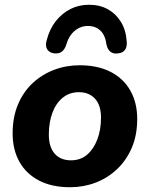

<svg xmlns="http://www.w3.org/2000/svg" viewBox="-20 -775 629 806"><path d="M274 11Q198 11 144 -17Q90 -45 61.5 -96Q33 -147 33 -215Q33 -283 55.5 -336.5Q78 -390 117.5 -426.5Q157 -463 207.5 -482Q258 -501 314 -501Q390 -501 444 -473.5Q498 -446 527 -395Q556 -344 556 -276Q556 -207 533 -154Q510 -101 470.5 -64Q431 -27 380.5 -8Q330 11 274 11ZM278 -102Q318 -102 345.5 -125.5Q373 -149 388.5 -189.5Q404 -230 404 -281Q404 -333 379 -360.5Q354 -388 311 -388Q272 -388 243.5 -365Q215 -342 200 -301.5Q185 -261 185 -210Q185 -158 209.5 -130Q234 -102 278 -102ZM208 -551Q188 -553 178.5 -567.5Q169 -582 176 -606Q188 -653 214 -686Q240 -719 275.5 -737Q311 -755 354 -755Q399 -755 433 -736Q467 -717 488 -682.5Q509 -648 512 -600Q514 -579 505 -566Q496 -553 476 -551Q457 -548 444.5 -557Q432 -566 427 -588Q422 -627 401.5 -646.5Q381 -666 349 -666Q318 -666 293.5 -645.5Q269 -625 258 -587Q252 -568 240 -558.5Q228 -549 208 -551Z"/></svg>

Font: Nunito ExtraLight ExtraBold
Style: Italic
Weight: 800
Italic angle: -9°
Version: Version 3.602